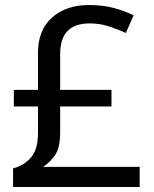

<svg xmlns="http://www.w3.org/2000/svg" viewBox="-20 -743 612 763"><path d="M334 -723Q389 -723 433 -711Q477 -699 511 -682L480 -612Q450 -626 413.5 -638Q377 -650 336 -650Q279 -650 249 -620.5Q219 -591 219 -525V-386H423V-320H219V-216Q219 -155 198 -125.5Q177 -96 151 -80H535V0H32V-74Q75 -85 103 -117Q131 -149 131 -215V-320H35V-386H131V-534Q131 -623 186.5 -673Q242 -723 334 -723Z"/></svg>

Font: Noto Sans Tifinagh
Style: Regular
Weight: 400
Designer: JamraPatel
Foundry: JamraPatel LLC
Version: Version 2.004; ttfautohint (v1.8.4.7-5d5b)